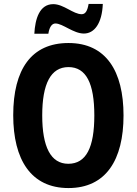

<svg xmlns="http://www.w3.org/2000/svg" viewBox="-20 -943 693 973"><path d="M154 -772H225C231 -810 245 -824 261 -824C298 -824 352 -773 405 -773C458 -773 497 -824 501 -923H429C423 -888 413 -871 394 -871C351 -871 303 -922 250 -922C180 -922 158 -847 154 -772ZM606 -358C606 -583 517 -725 327 -725C140 -725 47 -593 47 -359C47 -134 137 10 327 10C517 10 606 -133 606 -358ZM194 -358C194 -518 237 -603 327 -603C417 -603 458 -520 458 -358C458 -196 417 -113 326 -113C237 -113 194 -199 194 -358Z"/></svg>

Font: Noto Sans Lao UI Cond
Style: Bold
Weight: 700
Width: 3
Designer: Monotype Design Team
Foundry: Monotype Imaging Inc.
Version: Version 2.000